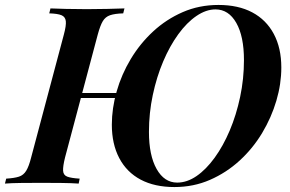

<svg xmlns="http://www.w3.org/2000/svg" viewBox="-58 -742 1174 776"><path d="M233 -346 240 -366H483L475 -346ZM813 -704Q775 -704 736 -677.5Q697 -651 662.5 -603.5Q628 -556 601.5 -493.5Q575 -431 559.5 -358Q544 -285 544 -209Q544 -114 575 -59Q606 -4 658 -4Q698 -4 736.5 -30.5Q775 -57 809.5 -104.5Q844 -152 870.5 -214.5Q897 -277 912.5 -350Q928 -423 928 -499Q928 -595 897 -649.5Q866 -704 813 -704ZM394 -238Q394 -304 413.5 -372.5Q433 -441 470.5 -503.5Q508 -566 561 -615Q614 -664 680.5 -693Q747 -722 825 -722Q905 -722 961.5 -692Q1018 -662 1048.5 -605Q1079 -548 1079 -469Q1079 -403 1059 -335Q1039 -267 1001.5 -204.5Q964 -142 910.5 -93Q857 -44 790.5 -15Q724 14 647 14Q567 14 510.5 -16Q454 -46 424 -103Q394 -160 394 -238ZM205 -106Q196 -70 197 -52Q198 -34 214 -28Q230 -22 264 -20L260 0Q233 -2 192 -2.5Q151 -3 109 -3Q64 -3 25.5 -2.5Q-13 -2 -38 0L-33 -20Q0 -22 18.5 -28Q37 -34 48 -52Q59 -70 68 -106L200 -602Q210 -639 208 -656.5Q206 -674 190.5 -680.5Q175 -687 141 -688L146 -708Q169 -707 208.5 -706Q248 -705 293 -705Q335 -705 375.5 -706Q416 -707 445 -708L440 -688Q406 -687 387 -680.5Q368 -674 357.5 -656.5Q347 -639 337 -602Z"/></svg>

Font: Playfair Display SemiBold
Style: Italic
Weight: 600
Italic angle: -14°
Designer: Claus Eggers Sørensen
Foundry: Claus Eggers Sørensen
Version: Version 1.203